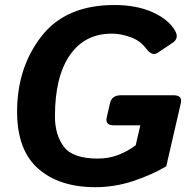

<svg xmlns="http://www.w3.org/2000/svg" viewBox="-20 -737 777 773"><path d="M48.8 -287.1Q48.8 -464.4 146.7 -590.6Q244.6 -716.8 440.4 -716.8Q528.3 -716.8 592.3 -688.7Q656.2 -660.6 683.6 -615.7Q703.1 -583.5 675.3 -564.9L614.7 -524.4Q592.3 -509.3 567.9 -542Q543.5 -574.2 504.4 -587.9Q465.3 -601.6 430.2 -601.6Q320.8 -601.6 261 -514.6Q201.2 -427.7 201.2 -268.6Q201.2 -194.8 236.8 -146.7Q272.5 -98.6 374 -98.6Q419.4 -98.6 457.5 -113.8Q495.6 -128.9 526.4 -152.3L544.9 -232.4H439Q402.3 -232.4 409.7 -264.2L422.9 -321.8Q430.2 -353.5 466.8 -353.5H678.7Q715.3 -353.5 708 -321.8L649.4 -67.4Q589.4 -32.2 515.4 -7.8Q441.4 16.6 363.8 16.6Q218.3 16.6 133.5 -58.3Q48.8 -133.3 48.8 -287.1Z"/></svg>

Font: Istok
Style: Bold Italic
Weight: 700
Italic angle: -13°
Designer: Andrey V. Panov
Foundry: Andrey V. Panov
Version: Version 1.0.3